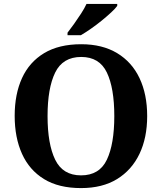

<svg xmlns="http://www.w3.org/2000/svg" viewBox="-20 -951 827 981"><path d="M394 10Q280 10 205 -36Q130 -82 92.5 -165Q55 -248 55 -359Q55 -470 92.5 -552Q130 -634 205.5 -679.5Q281 -725 395 -725Q503 -725 578.5 -679.5Q654 -634 693 -551.5Q732 -469 732 -358Q732 -247 692.5 -164.5Q653 -82 578 -36Q503 10 394 10ZM394 -55Q488 -55 526 -135Q564 -215 564 -358Q564 -501 526 -580.5Q488 -660 395 -660Q301 -660 262 -580.5Q223 -501 223 -358Q223 -215 262 -135Q301 -55 394 -55ZM325 -784Q340 -803 358.5 -829Q377 -855 394.5 -882Q412 -909 422 -931H579V-921Q570 -908 548.5 -888Q527 -868 500 -846Q473 -824 445 -804.5Q417 -785 393 -771H325Z"/></svg>

Font: Noto Serif Tibetan
Style: Bold
Weight: 700
Designer: Monotype Design Team
Foundry: Monotype Imaging Inc.
Version: Version 2.103; ttfautohint (v1.8.4.7-5d5b)